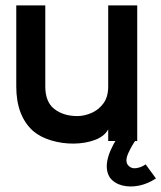

<svg xmlns="http://www.w3.org/2000/svg" viewBox="-20 -520 595 708"><path d="M486 0H379V-43Q365 -17 330 -4Q295 9 252.5 9.5Q210 10 169.5 -2Q129 -14 102 -37Q40 -93 40 -201V-500H147V-201Q147 -144 180.5 -118Q214 -92 265 -92Q291 -92 317.5 -103.5Q344 -115 361.5 -139Q379 -163 379 -201V-500H486ZM555 138Q525 158 492.5 164.5Q460 171 431.5 164Q403 157 386 136Q352 85 412 -11L485 -10Q466 16 453 45Q440 74 452 89Q464 103 483 100Q502 97 517 86Z"/></svg>

Font: Kulim Park SemiBold
Style: Regular
Weight: 600
Designer: Noponies / Dale Sattler
Foundry: Noponies
Version: Version 1.000; ttfautohint (v1.8.3)